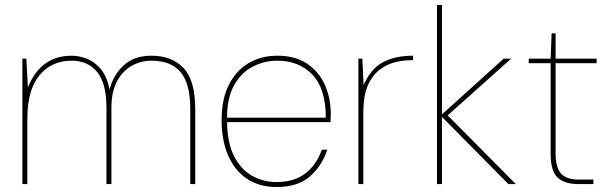

<svg xmlns="http://www.w3.org/2000/svg" viewBox="-20 -740 2453 772"><path d="M70 0V-504H86L92 -388Q143 -516 268 -516Q297 -516 328 -504.5Q359 -493 384 -464Q409 -435 421 -380Q434 -436 476 -476Q518 -516 589 -516Q671 -516 718 -466.5Q765 -417 765 -301V0H745V-303Q745 -403 706.5 -449.5Q668 -496 589 -496Q546 -496 509 -475Q472 -454 450 -412Q428 -370 428 -308V0H408V-308Q408 -404 371 -450Q334 -496 268 -496Q187 -496 138.5 -437Q90 -378 90 -265V0Z M1092 12Q1022 12 972.5 -21.5Q923 -55 897 -115.5Q871 -176 871 -257Q871 -340 899.5 -397.5Q928 -455 978.5 -485.5Q1029 -516 1095 -516Q1168 -516 1215.5 -483.5Q1263 -451 1286.5 -398Q1310 -345 1310 -282Q1310 -272 1309.5 -265Q1309 -258 1309 -249H893Q894 -165 921.5 -111.5Q949 -58 994 -33Q1039 -8 1092 -8Q1162 -8 1207 -42Q1252 -76 1274 -138H1296Q1274 -72 1225.5 -30Q1177 12 1092 12ZM1095 -496Q1043 -496 997 -472.5Q951 -449 922 -398.5Q893 -348 893 -267H1290Q1290 -384 1236 -440Q1182 -496 1095 -496Z M1421 0V-504H1437L1442 -398Q1471 -464 1520 -490Q1569 -516 1641 -516V-498H1632Q1604 -498 1571.5 -490.5Q1539 -483 1509 -461.5Q1479 -440 1460 -398.5Q1441 -357 1441 -289V0Z M1737 0V-720H1757V-280L2005 -504H2035L1780 -276L2054 0H2024L1757 -270V0Z M2304 0Q2250 0 2222 -26Q2194 -52 2194 -122V-486H2106V-504H2194L2198 -606H2214V-504H2379V-486H2214V-122Q2214 -67 2235.5 -42.5Q2257 -18 2307 -18H2366V0Z"/></svg>

Font: DM Sans Thin
Style: Regular
Weight: 100
Designer: Colophon Foundry, Jonny Pinhorn
Foundry: Colophon Foundry
Version: Version 4.004; ttfautohint (v1.8.4.7-5d5b)